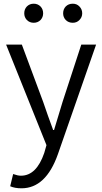

<svg xmlns="http://www.w3.org/2000/svg" viewBox="-20 -781 552 1037"><path d="M35 225 51 159Q76 168 93 168Q177 168 219 45L231 3L13 -540H98L213 -231L239 -156Q256 -108 267 -79H272L318 -231L419 -540H499L293 51Q228 236 96 236Q60 236 35 225ZM125 -673Q111 -688 111 -709Q111 -731 125 -746Q140 -761 162 -761Q184 -761 199 -746Q213 -731 213 -709Q213 -688 199 -673Q184 -658 162 -658Q140 -658 125 -673ZM335 -673Q321 -688 321 -709Q321 -731 335 -746Q350 -761 373 -761Q395 -761 409 -746Q424 -731 424 -709Q424 -688 409 -673Q395 -658 373 -658Q350 -658 335 -673Z"/></svg>

Font: Source Han Sans CN Normal
Style: Regular
Weight: 350
Designer: Ryoko NISHIZUKA 西塚涼子 (kana, bopomofo & ideographs); Paul D. Hunt (Latin, Greek & Cyrillic); Sandoll Communications 산돌커뮤니
Foundry: Adobe
Version: Version 2.004;hotconv 1.0.118;makeotfexe 2.5.65603